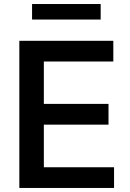

<svg xmlns="http://www.w3.org/2000/svg" viewBox="-20 -929 645 949"><path d="M75.6 0H543.7V-102.3H196.7V-312.9H516.3V-415.5H196.7V-625H540.1V-727.3H75.6ZM138.5 -832.4H477.6V-909.1H138.5Z"/></svg>

Font: Magic Ui Pro Semi Bold
Style: Regular
Weight: 600
Designer: Stefan Endress, Andreas Faust
Version: Version 1.000;FEAKit 1.0